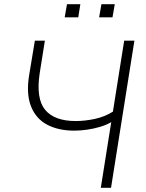

<svg xmlns="http://www.w3.org/2000/svg" viewBox="-20 -900 701 920"><path d="M463 0 513 -315Q492 -302 460.5 -292.5Q429 -283 396.5 -278.5Q364 -274 336 -274Q259 -274 205 -303Q151 -332 128 -392Q105 -452 120 -542L147 -705H195L170 -548Q152 -427 196.5 -373.5Q241 -320 343 -320Q386 -320 433.5 -330Q481 -340 521 -365L575 -705H624L512 0ZM455 -817 466 -880H530L519 -817ZM290 -817 301 -880H365L355 -817Z"/></svg>

Font: Nunito Sans 7pt SemiCondensed ExtraLight
Style: Italic
Weight: 250
Width: 4
Italic angle: -9°
Designer: Vernon Adams
Foundry: Vernon Adams
Version: Version 3.101;gftools[0.9.27]